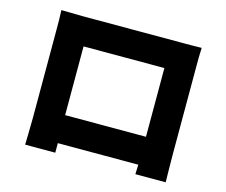

<svg xmlns="http://www.w3.org/2000/svg" viewBox="-104 -864 1208 1028"><g transform="rotate(15 500.0 -350.0)"><path d="M115 -723C117 -692 117 -646 117 -614C117 -545 117 -199 117 -128C117 -73 114 23 114 23H281V-30H727L725 23H893C893 23 891 -83 891 -126C891 -199 891 -545 891 -614C891 -648 891 -689 893 -722C853 -721 815 -721 788 -721C703 -721 313 -721 230 -721C201 -721 156 -722 115 -723ZM280 -185V-566H728V-185Z"/></g></svg>

Font: Noto Sans CJK TC Black
Style: Regular
Weight: 900
Designer: Ryoko NISHIZUKA 西塚涼子 (kana, bopomofo & ideographs); Paul D. Hunt (Latin, Greek & Cyrillic); Sandoll Communications 산돌커뮤니
Foundry: Adobe
Version: Version 2.004;hotconv 1.0.118;makeotfexe 2.5.65603